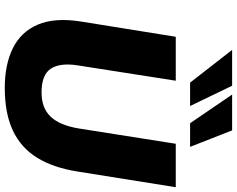

<svg xmlns="http://www.w3.org/2000/svg" viewBox="-114 -867 992 804"><g transform="rotate(90 382.0 -465.0)"><path d="M348 11Q250 11 181.5 -23Q113 -57 83 -127.5Q53 -198 70 -307L134 -705H318L254 -296Q242 -221 267.5 -182Q293 -143 367 -143Q433 -143 469 -181.5Q505 -220 518 -299L582 -705H764L698 -292Q682 -192 640.5 -124.5Q599 -57 527 -23Q455 11 348 11ZM496 -765 376 -941H526L595 -765ZM326 -765 189 -941H339L424 -765Z"/></g></svg>

Font: Mulish ExtraLight Black
Style: Italic
Weight: 900
Italic angle: -9°
Version: Version 3.603